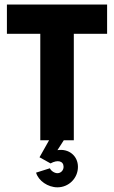

<svg xmlns="http://www.w3.org/2000/svg" viewBox="-20 -615 500 842"><path d="M303.7 0V-466.8H449.7V-595.2H10.3V-466.8H156.7V0H195.3L153.3 74.7L201.7 101.6C233.4 84 258.8 91.3 258.8 116.7C258.8 131.8 247.1 144.5 231.9 144.5C219.2 144.5 204.1 134.8 198.7 123L138.2 142.1C148.4 177.7 189.9 206.5 231.9 206.5C281.7 206.5 321.8 166.5 321.8 116.7C321.8 68.4 281.7 35.6 231.9 43.5L259.8 0Z"/></svg>

Font: Now Black
Style: Regular
Weight: 400
Designer: Alfredo Marco Pradil
Foundry: Alfredo Marco Pradil
Version: Version 1.200;hotconv 1.0.109;makeotfexe 2.5.65596